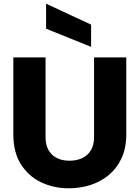

<svg xmlns="http://www.w3.org/2000/svg" viewBox="-20 -1010 754 1037"><path d="M229 -990 472 -877V-757L229 -855ZM52 -700H226V-268Q226 -228 242 -199.5Q258 -171 287 -156.5Q316 -142 355 -142Q395 -142 425 -156.5Q455 -171 471.5 -199.5Q488 -228 488 -268V-700H662V-284Q662 -211 637 -156.5Q612 -102 568.5 -65.5Q525 -29 469 -11Q413 7 352 7Q270 7 202 -25.5Q134 -58 93 -122.5Q52 -187 52 -284Z"/></svg>

Font: Albert Sans Black
Style: Regular
Weight: 900
Designer: Andreas Rasmussen
Foundry: a.Foundry
Version: Version 1.025